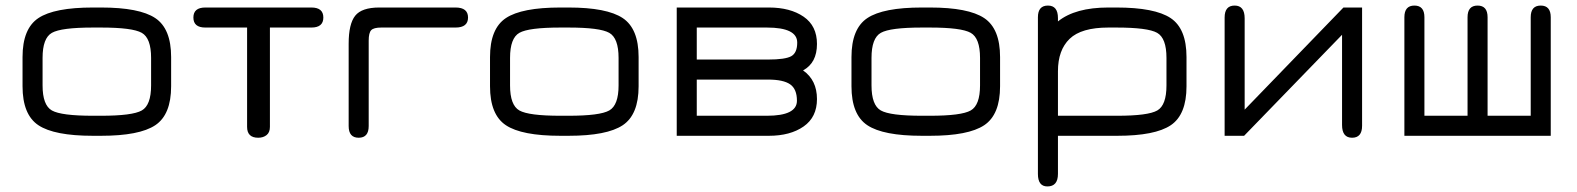

<svg xmlns="http://www.w3.org/2000/svg" viewBox="-20 -488 5669 690"><path d="M343 0H314Q175 0 118 -38Q61 -76 61 -178V-283Q61 -385 118 -423Q175 -461 314 -461H343Q481 -461 538 -423Q595 -385 595 -283V-178Q595 -76 538 -38Q481 0 343 0ZM314 -72H343Q456 -72 489.5 -91Q523 -110 523 -181V-280Q523 -351 489.5 -370Q456 -389 343 -389H314Q200 -389 166.5 -370Q133 -351 133 -280V-181Q133 -110 166.5 -91Q200 -72 314 -72Z M718 -461H1099Q1142 -461 1142 -425Q1142 -389 1099 -389H950V-32Q950 -12 938 -2.5Q926 7 908 7Q868 7 868 -32V-389H718Q675 -389 675 -425Q675 -461 718 -461Z M1617 -389H1350Q1323 -389 1314 -379.5Q1305 -370 1305 -342V-35Q1305 7 1269 7Q1233 7 1233 -35V-331Q1233 -402 1256.5 -431.5Q1280 -461 1343 -461H1617Q1662 -461 1662 -425Q1662 -389 1617 -389Z M2023 0H1994Q1855 0 1798 -38Q1741 -76 1741 -178V-283Q1741 -385 1798 -423Q1855 -461 1994 -461H2023Q2161 -461 2218 -423Q2275 -385 2275 -283V-178Q2275 -76 2218 -38Q2161 0 2023 0ZM1994 -72H2023Q2136 -72 2169.5 -91Q2203 -110 2203 -181V-280Q2203 -351 2169.5 -370Q2136 -389 2023 -389H1994Q1880 -389 1846.5 -370Q1813 -351 1813 -280V-181Q1813 -110 1846.5 -91Q1880 -72 1994 -72Z M2412 0V-461H2743Q2820 -461 2868 -428Q2916 -395 2916 -330Q2916 -262 2866 -235Q2916 -200 2916 -132Q2916 -67 2868 -33.5Q2820 0 2743 0ZM2736 -389H2484V-274H2740Q2802 -274 2823.5 -286Q2845 -298 2845 -335Q2845 -389 2736 -389ZM2740 -202H2484V-72H2736Q2844 -72 2844 -126Q2844 -168 2819.5 -185Q2795 -202 2740 -202Z M3322 0H3293Q3154 0 3097 -38Q3040 -76 3040 -178V-283Q3040 -385 3097 -423Q3154 -461 3293 -461H3322Q3460 -461 3517 -423Q3574 -385 3574 -283V-178Q3574 -76 3517 -38Q3460 0 3322 0ZM3293 -72H3322Q3435 -72 3468.5 -91Q3502 -110 3502 -181V-280Q3502 -351 3468.5 -370Q3435 -389 3322 -389H3293Q3179 -389 3145.5 -370Q3112 -351 3112 -280V-181Q3112 -110 3145.5 -91Q3179 -72 3293 -72Z M4244 -283V-178Q4244 -76 4187.5 -38Q4131 0 3995 0H3782V137Q3782 182 3744 182Q3710 182 3710 137V-426Q3710 -468 3746 -468Q3782 -468 3782 -423V-411Q3844 -461 3963 -461H3992Q4130 -461 4187 -423Q4244 -385 4244 -283ZM4172 -181V-280Q4172 -351 4138.5 -370Q4105 -389 3992 -389H3963Q3866 -389 3824 -348.5Q3782 -308 3782 -232V-72H3995Q4106 -72 4139 -91Q4172 -110 4172 -181Z M4808 -461H4875V-36Q4875 7 4839 7Q4803 7 4803 -39V-363L4451 0H4381V-425Q4381 -468 4417 -468Q4453 -468 4453 -422V-94Z M5553 0H5027V-426Q5027 -468 5063 -468Q5099 -468 5099 -426V-72H5254V-426Q5254 -468 5290 -468Q5326 -468 5326 -426V-72H5481V-426Q5481 -468 5517 -468Q5553 -468 5553 -426Z"/></svg>

Font: Jura SemiBold
Style: Regular
Weight: 600
Designer: Daniel Johnson, Alexei Vanyashin
Foundry: Daniel Johnson
Version: Version 5.103